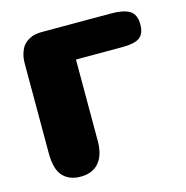

<svg xmlns="http://www.w3.org/2000/svg" viewBox="-102 -781 849 878"><g transform="rotate(-15 322.5 -342.5)"><path d="M502 -685H174Q149 -685 129 -679Q109 -672 93 -658Q77 -644 69 -620Q60 -597 60 -565V-143Q60 -65 90 -33Q120 0 174 0Q231 0 261 -36Q291 -71 291 -139V-523H512Q568 -523 592 -540Q617 -558 617 -602Q617 -649 589 -667Q560 -685 502 -685Z"/></g></svg>

Font: Coiny 2.0
Style: Regular
Weight: 400
Version: Version 1.001 July 11, 2018